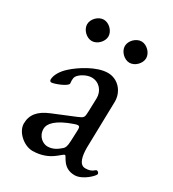

<svg xmlns="http://www.w3.org/2000/svg" viewBox="-152 -679 704 780"><g transform="rotate(30 199.5 -289.5)"><path d="M106 -593C81 -593 56 -568 56 -543C56 -518 81 -493 106 -493C131 -493 156 -518 156 -543C156 -568 131 -593 106 -593ZM283 -593C258 -593 233 -568 233 -543C233 -518 258 -493 283 -493C308 -493 333 -518 333 -543C333 -568 308 -593 283 -593ZM342 -32C313 -32 306 -70 306 -109L311 -325C312 -374 276 -414 229 -414C176 -414 111 -371 80 -343C55 -321 40 -295 40 -274C40 -271 42 -265 48 -265C61 -265 117 -286 117 -300C117 -305 116 -309 116 -314C116 -321 117 -328 120 -333C128 -347 157 -365 181 -365C217 -365 241 -335 240 -301L238 -237C237 -210 236 -208 210 -197L108 -155C59 -135 35 -107 35 -65C35 -26 80 14 121 14C203 13 231 -38 244 -38C252 -38 261 14 318 14C356 14 398 -29 398 -37C398 -45 388 -52 382 -46C371 -36 360 -32 342 -32ZM115 -87C115 -110 138 -140 215 -166C220 -168 226 -169 229 -169C237 -169 239 -163 238 -148L236 -99C235 -74 231 -65 224 -59C208 -45 190 -32 164 -32C145 -32 115 -49 115 -87Z"/></g></svg>

Font: EB Garamond 12
Style: Regular
Weight: 400
Version: Version 0.016+